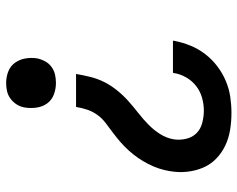

<svg xmlns="http://www.w3.org/2000/svg" viewBox="-96 -688 791 640"><g transform="rotate(90 300.0 -367.5)"><path d="M226 -225Q230 -249 236 -273Q242 -297 253 -319Q264 -341 280.5 -361.5Q297 -382 316 -399Q335 -416 355.5 -432Q376 -448 394.5 -466Q413 -484 426.5 -505.5Q440 -527 444 -551Q447 -572 442 -592.5Q437 -613 423.5 -626.5Q410 -640 389.5 -645.5Q369 -651 348 -651Q327 -651 305.5 -645Q284 -639 266.5 -625.5Q249 -612 237.5 -592Q226 -572 223 -551L222 -548H115L116 -554Q121 -580 131.5 -606Q142 -632 159.5 -655Q177 -678 200 -695.5Q223 -713 249 -724Q275 -735 302 -739Q329 -743 356 -743Q385 -743 412.5 -738.5Q440 -734 464.5 -722.5Q489 -711 508.5 -692Q528 -673 538.5 -648Q549 -623 552 -595Q555 -567 550 -538Q547 -519 541 -501Q535 -483 526 -465.5Q517 -448 506 -432Q495 -416 481.5 -401Q468 -386 453 -373Q438 -360 422 -348Q406 -336 390 -324Q374 -312 362.5 -296Q351 -280 345 -262Q339 -244 336 -225ZM256 8Q236 8 218 1Q200 -6 189 -21Q178 -36 174.5 -55.5Q171 -75 174 -95Q177 -109 184 -122Q191 -135 203 -143.5Q215 -152 228.5 -155Q242 -158 256 -158Q276 -158 294.5 -151Q313 -144 324 -129Q335 -114 338 -94.5Q341 -75 338 -55Q336 -41 328.5 -28.5Q321 -16 309 -7Q297 2 283.5 5Q270 8 256 8Z"/></g></svg>

Font: Iosevka Aile Semibold Oblique
Style: Regular
Weight: 600
Italic angle: -9°
Designer: Belleve Invis
Foundry: Belleve Invis
Version: Version 31.1.0; ttfautohint (v1.8.4)